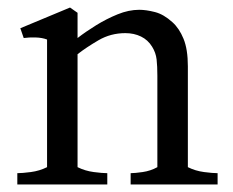

<svg xmlns="http://www.w3.org/2000/svg" viewBox="-20 -490 620 510"><path d="M26 0V-30Q39 -30 62 -33Q85 -36 105 -46V-385Q92 -390 74.5 -390.5Q57 -391 43 -389L34 -415L166 -470L186 -456V-389Q208 -406 235.5 -423Q263 -440 292.5 -452Q322 -464 350 -464Q368 -464 391.5 -458Q415 -452 438 -431Q456 -415 467.5 -387Q479 -359 479 -314V-46Q499 -36 522 -33Q545 -30 558 -30V0H327V-30Q338 -30 359 -33Q380 -36 398 -46V-289Q398 -314 396 -332Q394 -350 384 -366Q373 -384 354.5 -393Q336 -402 313 -402Q274 -402 241.5 -383Q209 -364 186 -346V-46Q206 -36 229 -33Q252 -30 265 -30V0Z"/></svg>

Font: Joan
Style: Regular
Weight: 400
Designer: Paolo Biagini
Version: Version 1.001; ttfautohint (v1.8.4.7-5d5b);gftools[0.9.30]